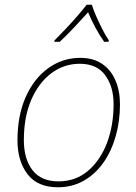

<svg xmlns="http://www.w3.org/2000/svg" viewBox="-20 -783 576 813"><path d="M225 10Q139 10 96.5 -45.5Q54 -101 54 -189Q54 -294 89 -372.5Q124 -451 184.5 -494.5Q245 -538 320 -538Q375 -538 412.5 -512.5Q450 -487 469 -442.5Q488 -398 488 -341Q488 -270 470 -206.5Q452 -143 418 -94.5Q384 -46 335 -18Q286 10 225 10ZM228 -15Q300 -15 352.5 -59.5Q405 -104 433 -178Q461 -252 461 -342Q461 -416 425.5 -464.5Q390 -513 318 -513Q251 -513 197.5 -473Q144 -433 112.5 -360.5Q81 -288 81 -189Q81 -110 117.5 -62.5Q154 -15 228 -15ZM210 -606 211 -612Q231 -632 257 -659.5Q283 -687 307 -714.5Q331 -742 347 -763H369Q375 -742 387 -715Q399 -688 413 -660Q427 -632 441 -612L439 -606H421Q401 -634 383 -668Q365 -702 353 -731Q327 -702 295 -668Q263 -634 233 -606Z"/></svg>

Font: Noto Sans Disp Thin
Style: Italic
Weight: 100
Italic angle: -12°
Designer: Monotype Design Team
Foundry: Monotype Imaging Inc.
Version: Version 2.000;GOOG;noto-source:20170915:90ef993387c0